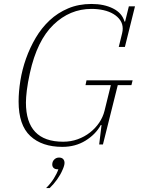

<svg xmlns="http://www.w3.org/2000/svg" viewBox="-20 -730 725 970"><path d="M295 12Q192 12 133 -43Q74 -98 74 -217Q74 -267 83 -323Q92 -379 111.5 -434Q131 -489 160.5 -539Q190 -589 230.5 -627Q271 -665 324 -687.5Q377 -710 442 -710Q506 -710 551.5 -687Q597 -664 609 -621H612L631 -698H662L611 -493H580L597 -562Q600 -575 600 -585Q600 -609 587.5 -627.5Q575 -646 553.5 -659Q532 -672 503.5 -678.5Q475 -685 442 -685Q333 -685 250 -605Q167 -525 131 -361Q120 -311 115.5 -273.5Q111 -236 111 -212Q111 -14 299 -14Q338 -14 372.5 -26.5Q407 -39 434.5 -60.5Q462 -82 481 -110Q500 -138 508 -170L540 -300H412L417 -324H650L644 -300H575L500 0H481L493 -98H489Q463 -51 412 -19.5Q361 12 295 12ZM213 220Q236 197 251.5 172.5Q267 148 275 125H269Q258 125 251 118.5Q244 112 244 101Q244 86 254 76Q264 66 278 66Q292 66 299 73.5Q306 81 306 93Q306 106 296 128Q286 152 268.5 176.5Q251 201 231 220H213Z"/></svg>

Font: IBM Plex Serif ExtLt
Style: Italic
Weight: 200
Italic angle: -14°
Designer: Mike Abbink, Paul van der Laan, Pieter van Rosmalen
Foundry: Bold Monday
Version: Version 3.001